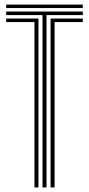

<svg xmlns="http://www.w3.org/2000/svg" viewBox="-20 -820 389 840"><path d="M166 0V-754H7V-769.5H342.2V-754H183.5V0ZM130.8 0V-723.5H7V-738.8H148.2V0ZM201.2 0V-738.8H342.2V-723.5H218.8V0ZM7 -784.8V-800H342.2V-784.8Z"/></svg>

Font: Big Shoulders Inline Text Thin Medium
Style: Regular
Weight: 500
Version: Version 2.002